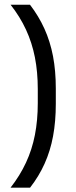

<svg xmlns="http://www.w3.org/2000/svg" viewBox="-20 -696 332 836"><path d="M144.5 -308V-247Q144.5 -172.5 132 -108.5Q119.5 -44.5 93.2 12Q67 68.5 26 121H111Q149.5 71.5 174.2 16.5Q199 -38.5 211 -102.8Q223 -167 223 -244.5V-310Q223 -387.5 210.8 -451.5Q198.5 -515.5 173.5 -570.8Q148.5 -626 110.5 -675.5H26Q67 -623.5 93.2 -566.8Q119.5 -510 132 -446.2Q144.5 -382.5 144.5 -308Z"/></svg>

Font: Anek Kannada Medium
Style: Regular
Weight: 400
Version: Version 1.003